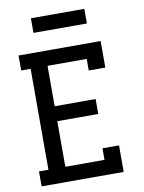

<svg xmlns="http://www.w3.org/2000/svg" viewBox="-99 -994 798 1062"><g transform="rotate(-10 300.0 -463.0)"><path d="M47 0V-84H100V-651H47V-735H508V-586H415V-651H195V-424H425V-340H195V-84H415V-149H508V0ZM150 -844V-926H450V-844Z"/></g></svg>

Font: Iosevka Slab Medium Extended
Style: Regular
Weight: 500
Width: 7
Monospace: yes
Designer: Belleve Invis
Foundry: Belleve Invis
Version: Version 11.1.1; ttfautohint (v1.8.3)